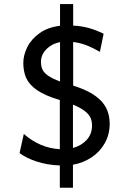

<svg xmlns="http://www.w3.org/2000/svg" viewBox="-20 -801 626 929"><path d="M334 -597.7V-386.7Q422.9 -359.4 466.8 -315.4Q510.7 -271.5 510.7 -202.1Q510.7 -150.9 487.5 -109.1Q464.4 -67.4 424.1 -40.3Q383.8 -13.2 333 -3.9V107.4H269.5V-0.5Q210.9 -2.4 159.4 -18.8Q107.9 -35.2 74.7 -60.5L95.2 -152.8Q173.3 -84.5 269.5 -79.1V-316.9L263.7 -318.8Q196.3 -338.9 158.7 -365.2Q121.1 -391.6 106.9 -423.3Q92.8 -455.1 92.8 -496.6Q92.8 -534.2 112.1 -573Q131.3 -611.8 171.6 -640.6Q211.9 -669.4 270.5 -676.3V-781.2H334V-677.2Q373.5 -675.3 408.4 -665.8Q443.4 -656.2 481.4 -637.7L463.4 -550.3Q425.3 -571.8 395.3 -583Q365.2 -594.2 334 -597.7ZM270.5 -406.7V-597.2Q243.2 -591.8 222.2 -577.6Q201.2 -563.5 189.7 -543.9Q178.2 -524.4 178.2 -502.9Q178.2 -480.5 185.3 -464.8Q192.4 -449.2 212.4 -435.1Q232.4 -420.9 270.5 -406.7ZM425.3 -193.4Q425.3 -214.4 418.2 -230.7Q411.1 -247.1 390.9 -263.2Q370.6 -279.3 333 -294.9V-85Q374 -96.2 399.7 -124.5Q425.3 -152.8 425.3 -193.4Z"/></svg>

Font: Lesson One
Style: Regular
Weight: 400
Designer: But Ko, Victor Gaultney, Annie Olsen, Julie Remington, Don Collingsworth, Eric Hays, Becca Hirsbrunner
Version: Version 1.100